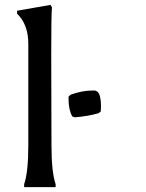

<svg xmlns="http://www.w3.org/2000/svg" viewBox="-20 -767 598 787"><path d="M380 -391Q394 -377 394 -331Q394 -319 393 -310L384 -303Q344 -291 286 -286L276 -290Q261 -318 261 -361Q261 -366 261 -371L270 -379Q316 -396 361 -396Q365 -396 370 -396ZM208 0H79V-12Q96 -62 96 -170V-587Q96 -667 50 -711V-723L187 -747L193 -737Q190 -708 190 -545L191 -170Q191 -62 208 -12Z"/></svg>

Font: Asul
Style: Regular
Weight: 400
Designer: Mariela Monsalve
Foundry: Mariela Monsalve
Version: Version 1.002